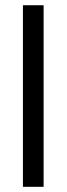

<svg xmlns="http://www.w3.org/2000/svg" viewBox="-20 -717 256 737"><path d="M147.4 0.1V-696.9H68V0.1Z"/></svg>

Font: Diatome
Style: Regular
Weight: 400
Designer: 15.100.17
Foundry: 15.100.17
Version: Version 1.008;Fontself Maker 3.5.8